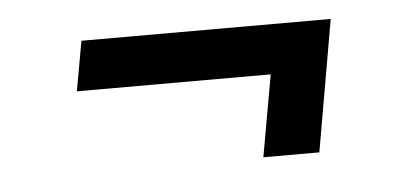

<svg xmlns="http://www.w3.org/2000/svg" viewBox="-30 -438 646 302"><g transform="rotate(-5 293.5 -287.0)"><path d="M463.9 -183.1H375.5L398.4 -312H92.3L106.4 -390.6H500Z"/></g></svg>

Font: TypoPRO Roboto Mono
Style: Italic
Weight: 400
Designer: Google
Version: Version 2.000986; 2015; ttfautohint (v1.3)